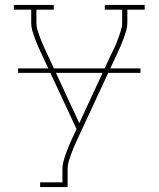

<svg xmlns="http://www.w3.org/2000/svg" viewBox="-20 -550 640 775"><path d="M142 205V186H232V131Q232 117 236 102Q240 87 245 73Q250 59 255.5 45Q261 31 267 18L268 17Q268 17 268 17Q268 17 268 17Q269 14 270 11Q271 8 273 5L289 -29L145 -338Q138 -352 132 -366.5Q126 -381 120.5 -396Q115 -411 110.5 -426Q106 -441 106 -457V-511H36V-530H197V-511H127V-457Q127 -442 131.5 -428Q136 -414 141 -400Q146 -386 152 -372.5Q158 -359 164 -346L300 -53L436 -346Q443 -359 448.5 -372.5Q454 -386 459 -400Q464 -414 468.5 -428Q473 -442 473 -457V-511H403V-530H564V-511H494V-457Q494 -441 489.5 -426Q485 -411 479.5 -396Q474 -381 468 -366.5Q462 -352 455 -338L292 13Q285 27 279 41.5Q273 56 267.5 71Q262 86 257.5 101Q253 116 253 131V205ZM547 -256H53V-274H547Z"/></svg>

Font: Iosevka Curly Slab ThEx
Style: Regular
Weight: 100
Width: 7
Monospace: yes
Designer: Belleve Invis
Foundry: Belleve Invis
Version: Version 11.1.0; ttfautohint (v1.8.3)